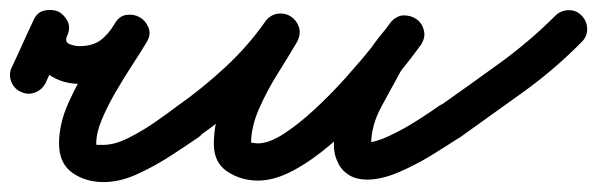

<svg xmlns="http://www.w3.org/2000/svg" viewBox="-38 -322 1203 387"><path d="M4 -137Q-10 -143 -15.5 -158Q-21 -173 -14 -187Q-3 -210 7.5 -233.5Q18 -257 29 -280Q37 -297 51.5 -300.5Q66 -304 79 -299Q91 -293 98 -279.5Q105 -266 97 -249Q92 -237 102.5 -233Q113 -229 122 -229Q148 -229 164 -240.5Q180 -252 193 -274Q202 -290 217 -292Q232 -294 244 -287Q256 -280 261.5 -266Q267 -252 257 -236Q245 -216 228 -190Q211 -164 194.5 -135.5Q178 -107 167 -80.5Q156 -54 156 -33Q156 -30 157 -30Q158 -30 171 -30Q193 -30 221 -44Q249 -58 275.5 -76.5Q302 -95 319 -108Q319 -108 319 -108Q319 -108 319 -108Q332 -117 347.5 -114Q363 -111 372 -99Q381 -86 378 -70.5Q375 -55 363 -46Q337 -28 304.5 -7Q272 14 237.5 29.5Q203 45 171 45Q134 45 107.5 26Q81 7 81 -33Q81 -73 100.5 -116Q120 -159 146 -199.5Q172 -240 193 -274Q202 -290 217 -292Q232 -294 244 -287Q256 -280 261.5 -266Q267 -252 257 -236Q234 -197 201 -175Q168 -153 122 -153Q88 -153 61.5 -171Q35 -189 24.5 -217.5Q14 -246 29 -280Q36 -297 50.5 -300.5Q65 -304 78 -298Q91 -292 98 -279Q105 -266 97 -249Q86 -225 75.5 -202Q65 -179 54 -155Q47 -141 32.5 -135.5Q18 -130 4 -137Z M309 -56Q300 -69 303 -84Q306 -99 319 -108Q369 -143 415.5 -186Q462 -229 497 -279Q508 -293 522.5 -294.5Q537 -296 548 -289Q560 -281 564.5 -267.5Q569 -254 561 -238Q544 -209 522 -174Q500 -139 484 -102.5Q468 -66 468 -32Q468 -32 467 -34Q466 -35 472.5 -34Q479 -33 482 -33Q504 -33 533.5 -52Q563 -71 595.5 -101Q628 -131 658.5 -165Q689 -199 712.5 -228.5Q736 -258 748 -275Q759 -290 774 -290Q789 -290 800 -281Q812 -273 816 -258.5Q820 -244 808 -230Q798 -217 787.5 -204.5Q777 -192 770 -178Q770 -178 770 -179Q770 -179 770 -179Q752 -146 731 -107.5Q710 -69 710 -30Q710 -27 710 -27Q710 -27 710 -28Q710 -28 710 -28Q713 -22 709.5 -24Q706 -26 702.5 -30.5Q699 -35 702 -35Q719 -35 747.5 -48.5Q776 -62 803.5 -79.5Q831 -97 846 -108Q859 -117 874.5 -114Q890 -111 899 -99Q908 -86 905 -70.5Q902 -55 890 -46Q867 -31 834 -10.5Q801 10 766 25Q731 40 702 40Q681 40 666.5 31.5Q652 23 644 8Q644 8 644 8Q644 7 644 7Q635 -9 635 -30Q635 -80 658 -126Q681 -172 704 -215Q704 -215 704 -215Q704 -216 704 -216Q714 -232 726 -247Q738 -262 750 -276Q761 -291 776 -291Q791 -291 802 -283Q813 -275 816.5 -260.5Q820 -246 810 -231Q792 -206 763.5 -171Q735 -136 700 -99Q665 -62 627.5 -30Q590 2 552.5 22Q515 42 482 42Q448 42 420.5 24Q393 6 393 -32Q393 -74 410 -116.5Q427 -159 451 -199Q475 -239 495 -276Q504 -291 519 -292Q534 -293 546 -285Q558 -278 563.5 -264Q569 -250 559 -235Q519 -180 468 -132.5Q417 -85 361 -46Q348 -37 333 -40Q318 -43 309 -56Z M836 -54Q827 -67 830 -82Q833 -97 845 -106Q906 -149 967.5 -193.5Q1029 -238 1081 -290Q1081 -290 1081 -290Q1081 -290 1081 -290Q1092 -301 1107.5 -301.5Q1123 -302 1134 -291Q1145 -280 1145.5 -264.5Q1146 -249 1135 -238Q1080 -182 1016 -136Q952 -90 889 -45Q876 -36 860.5 -38.5Q845 -41 836 -54Z"/></svg>

Font: FRB American Cursive Guidelines Extrabold
Style: Bold Italic
Weight: 800
Italic angle: -25°
Version: Version 2.0;Modular Font Editor K font №1